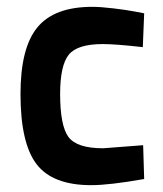

<svg xmlns="http://www.w3.org/2000/svg" viewBox="-20 -531 476 562"><path d="M250 -511Q274 -511 312 -506.5Q350 -502 376 -497L402 -492L398 -393Q319 -402 281 -402Q206 -402 181 -370.5Q156 -339 156 -256Q156 -163 180.5 -130Q205 -97 282 -97L399 -106L402 -7Q300 11 247 11Q134 11 87 -50.5Q40 -112 40 -256Q40 -391 89.5 -451Q139 -511 250 -511Z"/></svg>

Font: TypoPRO Titillium Text
Style: 800 wt
Weight: 800
Designer: Accademia di Belle Arti di Urbino and others
Foundry: Accademia di Belle Arti di Urbino and others.
Version: Version 25.000